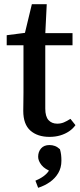

<svg xmlns="http://www.w3.org/2000/svg" viewBox="-20 -640 383 916"><path d="M145 -424V-482H326V-424ZM216 13Q159 13 125 -17Q91 -47 91 -111Q91 -131 91.5 -150.5Q92 -170 92 -197V-424H12V-472L136 -488L92 -454L132 -620H203L195 -458L196 -441V-122Q196 -84 211.5 -67Q227 -50 253 -50Q270 -50 284.5 -56Q299 -62 316 -73L340 -43Q328 -26 309.5 -13.5Q291 -1 267.5 6Q244 13 216 13ZM273 127Q273 160 258 185.5Q243 211 218 228.5Q193 246 162 256L149 222Q182 208 200 190.5Q218 173 224 151L233 182Q194 168 178 147.5Q162 127 162 108Q162 84 176 68Q190 52 216 52Q230 52 242 56.5Q254 61 266 72Q270 86 271.5 98.5Q273 111 273 127Z"/></svg>

Font: Source Serif 4 18pt Medium
Style: Regular
Weight: 500
Designer: Frank Grießhammer
Foundry: Adobe Systems Incorporated
Version: Version 4.004;hotconv 1.0.116;makeotfexe 2.5.65601